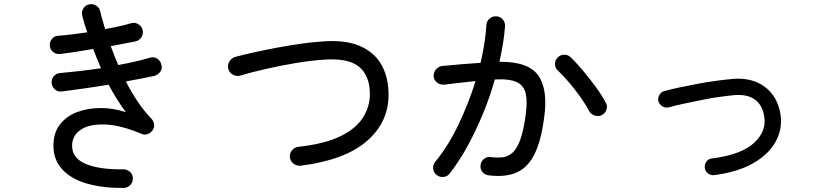

<svg xmlns="http://www.w3.org/2000/svg" viewBox="-20 -844 4040 935"><path d="M583 71.3Q481.4 72.3 404.3 50.3Q327.1 28.3 283.7 -18.6Q240.2 -65.4 240.2 -133.8Q240.2 -196.3 271 -236.8Q301.8 -277.3 353.5 -297.4Q405.3 -317.4 467.8 -317.9Q530.3 -318.4 592.8 -297.9Q571.3 -326.2 550.3 -359.9Q529.3 -393.6 508.8 -431.6Q451.2 -421.9 392.1 -413.6Q333 -405.3 280.3 -398.4Q260.7 -396.5 247.1 -408.7Q233.4 -420.9 231.4 -440.4Q230.5 -459 242.2 -473.1Q253.9 -487.3 273.4 -488.3Q317.4 -492.2 368.2 -498Q418.9 -503.9 471.7 -511.7Q461.9 -535.2 452.1 -558.6Q442.4 -582 433.6 -605.5Q389.6 -597.7 347.7 -591.3Q305.7 -585 273.4 -581.1Q253.9 -579.1 239.3 -590.3Q224.6 -601.6 222.7 -620.1Q220.7 -638.7 232.4 -653.8Q244.1 -668.9 262.7 -669.9Q292 -671.9 328.6 -676.3Q365.2 -680.7 405.3 -686.5Q389.6 -728.5 380.9 -766.6Q376 -785.2 385.3 -801.8Q394.5 -818.4 413.1 -822.3Q430.7 -827.1 447.3 -817.4Q463.9 -807.6 467.8 -790Q472.7 -767.6 479 -746.1Q485.4 -724.6 492.2 -702.1Q529.3 -709 562 -716.3Q594.7 -723.6 620.1 -731.4Q637.7 -736.3 654.3 -725.6Q670.9 -714.8 674.8 -697.3Q678.7 -678.7 668.9 -663.1Q659.2 -647.5 640.6 -642.6Q616.2 -637.7 585.4 -631.8Q554.7 -626 519.5 -619.1Q528.3 -595.7 537.1 -572.8Q545.9 -549.8 555.7 -527.3Q599.6 -535.2 639.2 -544.4Q678.7 -553.7 711.9 -563.5Q730.5 -568.4 746.1 -558.1Q761.7 -547.9 765.6 -529.3Q771.5 -510.7 761.2 -495.6Q751 -480.5 732.4 -474.6Q707 -468.8 670.4 -461.9Q633.8 -455.1 592.8 -447.3Q620.1 -394.5 651.4 -348.1Q682.6 -301.8 717.8 -265.6Q728.5 -253.9 730.5 -238.3Q732.4 -222.7 722.7 -209Q713.9 -196.3 698.2 -190.9Q682.6 -185.5 668.9 -192.4Q566.4 -235.4 490.2 -237.8Q414.1 -240.2 372.6 -211.9Q331.1 -183.6 331.1 -133.8Q331.1 -73.2 398.4 -45.4Q465.8 -17.6 581.1 -19.5Q599.6 -19.5 613.3 -6.8Q627 5.9 627 25.4Q627 43.9 614.3 57.1Q601.6 70.3 583 71.3Z M1445.3 -37.1Q1425.8 -35.2 1410.2 -46.4Q1394.5 -57.6 1391.6 -77.1Q1389.6 -96.7 1401.9 -111.8Q1414.1 -127 1432.6 -128.9Q1563.5 -143.6 1639.2 -181.2Q1714.8 -218.8 1748 -272Q1781.2 -325.2 1781.2 -385.7Q1781.2 -476.6 1727.1 -520Q1672.9 -563.5 1547.9 -552.7Q1490.2 -548.8 1418 -536.6Q1345.7 -524.4 1274.9 -508.3Q1204.1 -492.2 1149.4 -475.6Q1130.9 -470.7 1113.8 -480.5Q1096.7 -490.2 1091.8 -508.8Q1086.9 -527.3 1096.7 -543.9Q1106.4 -560.5 1124 -566.4Q1167 -578.1 1220.7 -589.8Q1274.4 -601.6 1331.5 -612.3Q1388.7 -623 1443.8 -630.9Q1499 -638.7 1544.9 -641.6Q1658.2 -651.4 1730 -621.1Q1801.8 -590.8 1836.9 -529.8Q1872.1 -468.8 1872.1 -382.8Q1872.1 -248 1765.6 -156.2Q1659.2 -64.5 1445.3 -37.1Z M2359.4 9.8Q2339.8 7.8 2328.6 -7.3Q2317.4 -22.5 2320.3 -40Q2322.3 -58.6 2336.9 -70.3Q2351.6 -82 2370.1 -79.1Q2402.3 -75.2 2428.2 -78.1Q2454.1 -81.1 2475.6 -100.1Q2497.1 -119.1 2513.2 -162.6Q2529.3 -206.1 2540 -284.2Q2548.8 -347.7 2540.5 -387.2Q2532.2 -426.8 2497.1 -443.8Q2461.9 -460.9 2389.6 -457Q2367.2 -376 2333.5 -293.9Q2299.8 -211.9 2258.8 -136.2Q2217.8 -60.5 2169.9 1Q2159.2 15.6 2140.1 17.6Q2121.1 19.5 2107.4 8.8Q2091.8 -2.9 2089.4 -21.5Q2086.9 -40 2098.6 -54.7Q2164.1 -134.8 2213.4 -238.8Q2262.7 -342.8 2295.9 -449.2Q2258.8 -445.3 2220.2 -440.9Q2181.6 -436.5 2141.6 -431.6Q2123 -430.7 2108.4 -441.9Q2093.8 -453.1 2091.8 -471.7Q2090.8 -491.2 2102.5 -505.4Q2114.3 -519.5 2131.8 -522.5Q2179.7 -527.3 2227.5 -531.2Q2275.4 -535.2 2320.3 -538.1Q2343.8 -639.6 2348.6 -721.7Q2349.6 -741.2 2363.8 -753.4Q2377.9 -765.6 2397.5 -764.6Q2415 -763.7 2427.7 -750Q2440.4 -736.3 2439.5 -716.8Q2433.6 -637.7 2412.1 -543Q2552.7 -544.9 2601.1 -476.6Q2649.4 -408.2 2629.9 -271.5Q2614.3 -152.3 2580.1 -87.9Q2545.9 -23.4 2491.2 -2Q2436.5 19.5 2359.4 9.8ZM2912.1 -284.2Q2896.5 -275.4 2877.9 -280.8Q2859.4 -286.1 2849.6 -301.8Q2832 -335.9 2806.2 -372.1Q2780.3 -408.2 2752 -441.4Q2723.6 -474.6 2698.2 -499Q2683.6 -511.7 2682.6 -530.3Q2681.6 -548.8 2695.3 -563.5Q2708 -577.1 2727.1 -577.6Q2746.1 -578.1 2758.8 -565.4Q2788.1 -537.1 2820.3 -498.5Q2852.5 -460 2881.8 -419.9Q2911.1 -379.9 2929.7 -344.7Q2939.5 -329.1 2933.6 -311Q2927.7 -293 2912.1 -284.2Z M3458 8.8Q3441.4 10.7 3427.7 0.5Q3414.1 -9.8 3412.1 -27.3Q3410.2 -43.9 3420.4 -57.6Q3430.7 -71.3 3447.3 -72.3Q3589.8 -90.8 3651.4 -147.5Q3712.9 -204.1 3702.1 -274.4Q3684.6 -389.6 3557.6 -380.9Q3525.4 -377.9 3483.4 -372.1Q3441.4 -366.2 3396 -356.9Q3350.6 -347.7 3309.1 -338.9Q3267.6 -330.1 3237.3 -321.3Q3220.7 -317.4 3206.5 -325.7Q3192.4 -334 3186.5 -349.6Q3182.6 -366.2 3190.9 -381.3Q3199.2 -396.5 3214.8 -400.4Q3247.1 -409.2 3290.5 -418.5Q3334 -427.7 3380.9 -436.5Q3427.7 -445.3 3472.7 -451.2Q3517.6 -457 3551.8 -460Q3644.5 -466.8 3706.1 -419.9Q3767.6 -373 3781.2 -285.2Q3791 -214.8 3756.8 -153.3Q3722.7 -91.8 3647.5 -48.8Q3572.3 -5.9 3458 8.8Z"/></svg>

Font: KTXP_ComRound
Style: Medium
Weight: 500
Version: Version 1.01;May 16, 2022;FontCreator 13.0.0.2683 64-bit